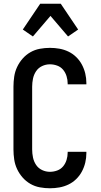

<svg xmlns="http://www.w3.org/2000/svg" viewBox="-20 -999 540 1027"><path d="M247 8Q220 8 193 3Q166 -2 142.5 -15.5Q119 -29 101 -49.5Q83 -70 71.5 -94.5Q60 -119 56 -146Q52 -173 52 -200V-535Q52 -562 56 -589Q60 -616 71.5 -640.5Q83 -665 101 -685.5Q119 -706 142.5 -719.5Q166 -733 193 -738Q220 -743 247 -743Q273 -743 298 -738.5Q323 -734 346 -723Q369 -712 387.5 -694Q406 -676 418 -653.5Q430 -631 436 -606Q442 -581 442 -555V-548H342V-552Q342 -572 336 -591.5Q330 -611 317.5 -626Q305 -641 286 -648Q267 -655 247 -655Q225 -655 205 -645.5Q185 -636 173 -618Q161 -600 156.5 -578.5Q152 -557 152 -535V-200Q152 -178 156.5 -156.5Q161 -135 173 -117Q185 -99 205 -89.5Q225 -80 247 -80Q267 -80 286 -87Q305 -94 317.5 -109Q330 -124 336 -143.5Q342 -163 342 -183V-187H442V-180Q442 -154 436 -129Q430 -104 418 -81.5Q406 -59 387.5 -41Q369 -23 346 -12Q323 -1 298 3.5Q273 8 247 8ZM156 -804 102 -841 195 -979H305L398 -841L344 -804L250 -914Z"/></svg>

Font: Iosevka Semibold
Style: Regular
Weight: 600
Monospace: yes
Designer: Belleve Invis
Foundry: Belleve Invis
Version: Version 33.2.3; ttfautohint (v1.8.4)